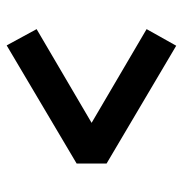

<svg xmlns="http://www.w3.org/2000/svg" viewBox="-6 -630 561 590"><g transform="rotate(-90 275.0 -335.5)"><path d="M192 -335 480 -166 429 -75 67 -289V-381L430 -596L480 -504Z"/></g></svg>

Font: Biryani SemiBold
Style: Regular
Weight: 600
Designer: Dan Reynolds and Mathieu Réguer
Foundry: Dan Reynolds and Mathieu Réguer
Version: Version 1.004; ttfautohint (v1.1) -l 5 -r 5 -G 72 -x 0 -D la